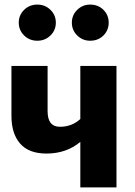

<svg xmlns="http://www.w3.org/2000/svg" viewBox="-20 -819 590 839"><path d="M200.5 -664Q177 -641 143 -641Q109 -641 85.5 -664Q62 -687 62 -720Q62 -753 85.5 -776Q109 -799 143 -799Q177 -799 200.5 -776Q224 -753 224 -720Q224 -687 200.5 -664ZM374 -641Q341 -641 317.5 -664Q294 -687 294 -720Q294 -753 317.5 -776Q341 -799 374 -799Q409 -799 432 -776Q455 -753 455 -720Q455 -687 432 -664Q409 -641 374 -641ZM331 -531H489V0H331V-199Q270 -148 183 -148Q106 -148 68 -191.5Q30 -235 30 -313V-531H188V-333Q188 -265 242 -265Q294 -265 331 -299Z"/></svg>

Font: FiraGO
Style: Bold
Weight: 700
Designer: bBox Type
Foundry: bBox Type GmbH
Version: Version 1.001;PS 001.001;hotconv 1.0.88;makeotf.lib2.5.64775